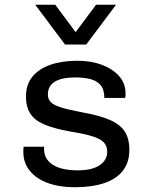

<svg xmlns="http://www.w3.org/2000/svg" viewBox="-20 -776 640 806"><path d="M293 10Q230 10 181.5 -7.5Q133 -25 105.5 -58.5Q78 -92 78 -138Q78 -141 78 -147Q78 -153 79 -160H165V-150Q165 -108 201.5 -84.5Q238 -61 306 -61Q367 -61 398.5 -82.5Q430 -104 430 -139Q430 -162 417 -177Q404 -192 370.5 -203Q337 -214 274 -224Q207 -236 166 -253.5Q125 -271 107 -299.5Q89 -328 89 -371Q89 -421 116 -454Q143 -487 191.5 -504Q240 -521 305 -521Q362 -521 407.5 -504Q453 -487 480 -456.5Q507 -426 507 -383Q507 -380 507 -376Q507 -372 505 -365H418Q418 -401 401.5 -419.5Q385 -438 357.5 -444.5Q330 -451 297 -451Q181 -451 181 -379Q181 -360 193 -347.5Q205 -335 236.5 -325Q268 -315 327 -304Q400 -291 442.5 -272Q485 -253 504 -223.5Q523 -194 523 -147Q523 -94 495.5 -59Q468 -24 416.5 -7Q365 10 293 10ZM467 -756 342 -589H253L128 -756H212L325 -604H270L383 -756Z"/></svg>

Font: Chivo Mono Medium
Style: Regular
Weight: 400
Monospace: yes
Version: Version 1.008